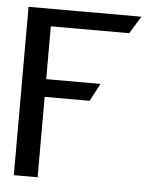

<svg xmlns="http://www.w3.org/2000/svg" viewBox="-46 -619 526 659"><g transform="rotate(5 217.0 -290.0)"><path d="M26 0H108V-277H263L295 -338H108V-520H378L415 -580H26Z"/></g></svg>

Font: Charger Sport
Style: DfBdNrw
Weight: 400
Designer: Jasper
Foundry: Cannot Into Space Fonts
Version: Version 1.1